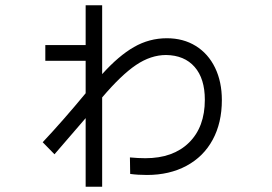

<svg xmlns="http://www.w3.org/2000/svg" viewBox="-20 -655 1040 733"><path d="M541 13Q506 13 477 9L476 -54Q508 -51 535 -51Q641 -51 701.5 -110.5Q762 -170 762 -274Q762 -355 723 -399.5Q684 -444 614 -445Q556 -445 499.5 -407Q443 -369 370 -283V58H307V-204L188 -66L143 -112Q221 -195 307 -299V-423H153V-483H307V-635H370V-372Q433 -442 491.5 -475.5Q550 -509 617 -509Q680 -509 727.5 -479.5Q775 -450 801 -396.5Q827 -343 827 -273Q827 -186 792 -121.5Q757 -57 692 -22Q627 13 541 13Z"/></svg>

Font: IBM Plex Sans JP
Style: Regular
Weight: 400
Designer: Mike Abbink; Paul van der Laan; Pieter van Rosmalen; Wujin Sim; Yejin Wi; Jinhee Kim; Boomi Park; Yona Kim; Kichan Ma
Foundry: Sandoll Inc.
Version: Version 1.000